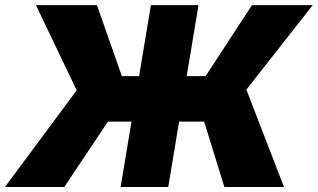

<svg xmlns="http://www.w3.org/2000/svg" viewBox="-47 -748 1271 768"><path d="M-27.3 0 259.8 -386.7 96.7 -727.5H340.8L440.4 -443.4H509.3L556.6 -727.5H747.1L699.7 -443.4H775.4L960.9 -727.5H1204.1L938.5 -389.6L1088.9 0H850.6L769.5 -261.7H669.4L626 0H435.5L479 -261.7H384.8L210 0Z"/></svg>

Font: Inter Tight Black
Style: Italic
Weight: 900
Italic angle: -9.39999°
Designer: Rasmus Andersson
Foundry: rsms
Version: Version 3.004; ttfautohint (v1.8.4.7-5d5b)